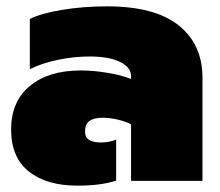

<svg xmlns="http://www.w3.org/2000/svg" viewBox="-20 -570 693 605"><path d="M15 -162Q15 -250 74 -299Q133 -348 235 -348Q274 -348 319 -340.5Q364 -333 393 -321V-330Q393 -358 358 -375Q323 -392 263 -392Q213 -392 162.5 -381.5Q112 -371 74 -352V-510Q109 -528 176 -539Q243 -550 317 -550Q468 -550 543 -490Q618 -430 618 -325V0H393V-178Q377 -187 351.5 -193Q326 -199 304 -199Q276 -199 262 -189Q248 -179 248 -156Q248 -137 261 -129Q274 -121 299 -121Q323 -121 346 -130V-1Q299 15 224 15Q127 15 71 -29.5Q15 -74 15 -162Z"/></svg>

Font: Prompt Black
Style: Regular
Weight: 900
Designer: Katatrad Team
Foundry: CadsonDemak
Version: Version 1.001